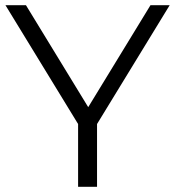

<svg xmlns="http://www.w3.org/2000/svg" viewBox="-20 -720 675 740"><path d="M634 -700 354 -242V0H281V-242L1 -700H80L320 -307L560 -700Z"/></svg>

Font: mBank
Style: Regular
Weight: 400
Designer: Julieta Ulanovsky
Foundry: Julieta Ulanovsky
Version: Version 7.200;PS 007.200;hotconv 1.0.88;makeotf.lib2.5.64775